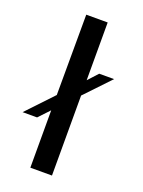

<svg xmlns="http://www.w3.org/2000/svg" viewBox="-181 -817 658 884"><g transform="rotate(20 148.5 -375.0)"><path d="M306 -515H233L190 -468L189 -467V-750H84L83 -356L-38 -228H33L83 -281V0H189V-392L190 -393Z"/></g></svg>

Font: Oakes Medium
Style: Regular
Weight: 500
Designer: Samuel Oakes
Foundry: Samuel Oakes
Version: Version 1.003;PS 001.003;hotconv 1.0.88;makeotf.lib2.5.64775